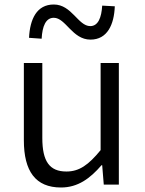

<svg xmlns="http://www.w3.org/2000/svg" viewBox="-20 -820 642 853"><path d="M251 13C326 13 380 -27 431 -86H434L441 0H508V-540H427V-153C373 -87 332 -58 275 -58C200 -58 168 -103 168 -207V-540H86V-197C86 -59 138 13 251 13ZM382 -644C457 -644 487 -711 490 -792L434 -795C431 -742 416 -704 381 -704C327 -704 299 -800 219 -800C143 -800 113 -735 109 -652L165 -648C168 -703 183 -741 219 -741C272 -741 301 -644 382 -644Z"/></svg>

Font: ChiuKong Gothic MN Normal
Style: Regular
Weight: 350
Designer: Ryoko NISHIZUKA 西塚涼子 (kana, bopomofo & ideographs); Paul D. Hunt (Latin, Greek & Cyrillic); Sandoll Communications 산돌커뮤니
Foundry: Adobe
Version: Version 1.300